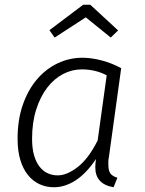

<svg xmlns="http://www.w3.org/2000/svg" viewBox="-20 -777 611 808"><path d="M458 11Q381 -2 381 -73Q381 -88 384 -108Q344 -48 299 -18.5Q254 11 207 11Q174 11 146 -2Q118 -15 97.5 -40.5Q77 -66 65.5 -104Q54 -142 54 -193Q54 -273 76 -336Q98 -399 135.5 -443Q173 -487 222.5 -510.5Q272 -534 327 -534Q365 -534 408.5 -522.5Q452 -511 490 -490L438 -114Q436 -106 436 -98V-84Q436 -58 445 -46.5Q454 -35 474 -29ZM223 -39Q262 -39 307.5 -74.5Q353 -110 391 -186L429 -460Q382 -485 324 -485Q283 -485 245.5 -465.5Q208 -446 179 -408.5Q150 -371 132.5 -316.5Q115 -262 115 -193Q115 -152 123.5 -123Q132 -94 147 -75Q162 -56 181.5 -47.5Q201 -39 223 -39ZM210 -619 188 -650 330 -757H360L477 -649L446 -619L341 -704Z"/></svg>

Font: Glekhifnjqigglhiwekvrgaqftz
Style: Regular
Weight: 300
Italic angle: -8°
Designer: Carrois Corporate & Edenspiekermann
Foundry: Carrois Corporate GbR & Edenspiekermann AG
Version: Version 2.001